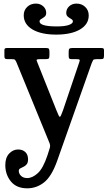

<svg xmlns="http://www.w3.org/2000/svg" viewBox="-20 -787 616 1068"><path d="M405.5 -767Q434.5 -767 454 -748.5Q473.5 -730 473.5 -701Q473.5 -651.5 424.8 -623Q376 -594.5 293 -594.5Q209 -594.5 160.5 -623.2Q112 -652 112 -702Q112 -730 131.2 -748.5Q150.5 -767 179.5 -767Q204 -767 220.5 -752Q237 -737 237 -715Q237 -701 227.8 -693.8Q218.5 -686.5 209.2 -681.2Q200 -676 200 -668Q200 -640 297 -640Q339.5 -640 362.5 -648Q385.5 -656 385.5 -668Q385.5 -676 376.2 -681.2Q367 -686.5 357.8 -693.8Q348.5 -701 348.5 -715Q348.5 -737 364.8 -752Q381 -767 405.5 -767ZM9.5 131Q9.5 90 31 67.2Q52.5 44.5 80.5 44.5Q105.5 44.5 120.8 58.8Q136 73 136 99.5Q136 118 128.2 127.2Q120.5 136.5 110.2 141Q100 145.5 92.2 150Q84.5 154.5 84.5 163Q84.5 179 97 191.2Q109.5 203.5 131.5 203.5Q160 203.5 190 176.5Q220 149.5 244.5 75.5L253.5 47Q259.5 31.5 258.8 22.2Q258 13 251 -2L71.5 -440.5Q66.5 -451 63.2 -454.5Q60 -458 45 -458H22.5Q11.5 -458 8 -461.2Q4.5 -464.5 4.5 -475V-509.5Q4.5 -520 18.5 -520H236Q248 -520 251.5 -516Q255 -512 255 -499.5V-481Q255 -466 251.5 -462Q248 -458 233.5 -458H203.5Q188.5 -458 185 -455.5Q181.5 -453 186.5 -443L294.5 -172Q301.5 -155.5 305.5 -146.5Q309.5 -137.5 312.5 -137.5Q316.5 -137.5 320 -146.8Q323.5 -156 330.5 -173.5L421 -441Q425 -451.5 422.5 -454.8Q420 -458 404 -458H378.5Q368 -458 365 -462Q362 -466 362 -476V-499.5Q362 -512.5 366.2 -516.2Q370.5 -520 382.5 -520H542Q551 -520 554.8 -517.8Q558.5 -515.5 558.5 -507.5V-478.5Q558.5 -467.5 556 -462.8Q553.5 -458 542 -458H518Q501 -458 498 -452.8Q495 -447.5 490 -435.5L297 110.5Q266.5 195 224.8 227.8Q183 260.5 131.5 260.5Q72 260.5 40.8 222.5Q9.5 184.5 9.5 131Z"/></svg>

Font: Besley* Narrow Medium
Style: Regular
Weight: 500
Width: 4
Designer: Owen Earl
Foundry: indestructible type*
Version: Version 3.000; ttfautohint (v1.8.3)